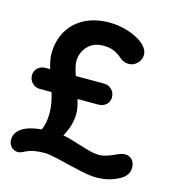

<svg xmlns="http://www.w3.org/2000/svg" viewBox="-108 -803 841 916"><g transform="rotate(15 312.0 -345.0)"><path d="M604 -68Q604 -42 585 -23.5Q566 -5 525 9Q488 22 436 20Q414 19 376 11Q338 3 301 -6Q211 -29 186 -29Q140 -29 111 -20Q103 -17 97.5 -14.5Q92 -12 88 -10Q70 0 57 0Q38 0 24.5 -14Q11 -28 11 -50Q11 -72 25 -89Q39 -106 64 -117Q91 -129 140 -134Q156 -168 156 -217Q156 -264 139 -318H82Q59 -318 43.5 -333.5Q28 -349 28 -372Q28 -394 43.5 -408Q59 -422 82 -422H104Q91 -468 91 -494Q91 -557 118.5 -606Q146 -655 198 -682.5Q250 -710 321 -710Q360 -710 396.5 -700.5Q433 -691 462 -675Q489 -660 504 -641.5Q519 -623 519 -604Q519 -579 501 -561Q483 -543 459 -543Q446 -543 434 -548Q422 -553 415 -560Q395 -578 373 -587Q351 -596 322 -596Q272 -596 243.5 -564.5Q215 -533 215 -491Q215 -468 231 -422H370Q393 -422 408.5 -406.5Q424 -391 424 -368Q424 -346 408.5 -332Q393 -318 370 -318H267Q280 -277 280 -248Q280 -192 247 -133Q270 -129 295.5 -121Q321 -113 329 -111Q367 -99 390.5 -93Q414 -87 437 -87Q465 -87 514 -110Q538 -122 555 -122Q578 -122 591 -106.5Q604 -91 604 -68Z"/></g></svg>

Font: Quicksand
Style: Bold
Weight: 700
Version: Version 3.000